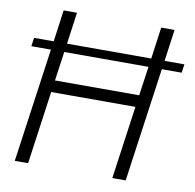

<svg xmlns="http://www.w3.org/2000/svg" viewBox="-82 -823 920 907"><g transform="rotate(10 378.5 -370.0)"><path d="M36 -588H130L151 -740H215L194 -588H598L619 -740H683L662 -588H757L751 -547H656L579 0H515L564 -350H160L111 0H47L124 -547H30ZM572 -407 592 -547H188L168 -407Z"/></g></svg>

Font: Plata Sans Light
Style: Italic
Weight: 300
Italic angle: -8°
Designer: Pablo Impallari, Andres Torresi, & Cristiano Sobral
Foundry: Pablo Impallari, Andres Torresi, & Cristiano Sobral
Version: Version 1.00;December 28, 2019;FontCreator 12.0.0.2547 64-bi